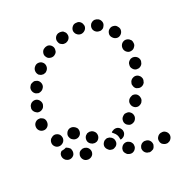

<svg xmlns="http://www.w3.org/2000/svg" viewBox="-121 -671 803 862"><g transform="rotate(-20 280.0 -239.5)"><path d="M467 83Q471 79 473 74Q475 69 476 64Q476 52 469 44Q461 35 450 35H449Q443 34 438 36Q433 38 429 41Q425 45 422 50Q420 55 419 60Q419 72 426 80Q434 89 445 89L447 90Q452 90 457 88Q462 86 467 83ZM556 66Q559 62 560 56Q561 51 560 46Q557 34 547 28Q538 22 527 25H525Q514 28 508 38Q502 47 505 58Q506 64 509 68Q512 73 517 75Q522 78 527 79Q532 80 538 79H539Q544 77 549 74Q553 71 556 66ZM391 52Q394 47 394 41Q394 36 393 31Q391 26 387 21Q384 17 379 15L377 14Q367 9 356 13Q346 17 341 27Q338 32 338 37Q337 43 339 48Q341 53 345 57Q348 61 353 64H354Q365 69 375 66Q386 62 391 52ZM159 -23Q155 -20 152 -15Q150 -10 149 -5Q148 7 155 16Q162 25 173 26H175Q180 27 185 25Q190 24 195 20Q199 17 202 12Q204 8 205 2Q206 -9 199 -18Q192 -27 181 -28L180 -29Q174 -29 169 -28Q164 -26 159 -23ZM298 21Q304 20 308 17Q313 15 317 10Q324 1 322 -10Q321 -21 312 -28L311 -29Q306 -32 301 -34Q296 -35 290 -35Q285 -34 280 -31Q275 -29 272 -24Q265 -15 266 -4Q268 7 277 14L278 15Q282 19 288 20Q293 21 298 21ZM101 -58Q98 -56 95 -55Q87 -52 79 -51Q78 -50 77 -49Q76 -48 75 -47Q71 -42 70 -37Q69 -32 70 -26Q71 -21 74 -16Q77 -12 81 -8H82Q92 -1 103 -3Q114 -5 121 -14Q124 -18 125 -24Q126 -29 125 -35Q124 -40 122 -45Q119 -49 114 -52L113 -53Q110 -55 107 -56Q104 -58 101 -58ZM329 -59 330 -60Q340 -65 351 -62Q362 -58 367 -48Q370 -43 370 -38Q371 -33 369 -27Q367 -22 364 -18Q360 -14 355 -11H354Q352 -9 350 -9Q347 -8 345 -8Q345 -10 344 -13Q343 -23 338 -32Q333 -40 325 -46L324 -47Q322 -49 319 -51Q321 -53 323 -56Q326 -58 329 -59ZM232 -33Q237 -34 242 -36Q247 -39 250 -43Q257 -52 256 -63Q255 -75 246 -82L245 -83Q241 -86 235 -88Q230 -89 225 -89Q219 -88 214 -86Q210 -83 206 -79Q199 -70 200 -58Q201 -47 210 -40L211 -39Q216 -36 221 -34Q226 -33 232 -33ZM391 -65Q395 -61 400 -59Q405 -56 410 -56Q416 -56 421 -58Q426 -60 430 -63L431 -64Q439 -72 440 -83Q440 -95 433 -103Q429 -107 424 -110Q419 -112 414 -112Q408 -112 403 -111Q398 -109 394 -105L393 -104Q384 -96 384 -85Q383 -74 391 -65ZM97 -121Q89 -129 77 -130Q66 -130 58 -122Q57 -122 56 -121Q48 -113 48 -101Q48 -90 56 -82Q64 -74 75 -74Q86 -74 95 -82Q95 -82 95 -82Q103 -89 104 -101Q104 -112 97 -121ZM183 -96Q185 -102 185 -107Q185 -112 183 -118Q181 -123 177 -126Q173 -130 168 -132L166 -133Q156 -137 145 -133Q135 -128 131 -118Q126 -107 131 -97Q135 -86 146 -82L147 -81Q158 -77 168 -81Q179 -86 183 -96ZM452 -125Q461 -119 472 -121Q483 -124 490 -133V-134Q497 -144 494 -155Q492 -166 483 -173Q478 -176 473 -177Q467 -178 462 -177Q457 -175 452 -172Q448 -169 444 -165V-164Q437 -154 440 -143Q442 -132 452 -125ZM54 -214Q50 -217 45 -219Q40 -222 34 -221Q23 -221 15 -213Q7 -205 7 -194V-192Q7 -187 9 -182Q11 -177 15 -173Q19 -169 24 -167Q29 -165 35 -165Q46 -165 54 -173Q62 -181 62 -193V-194Q62 -200 60 -205Q58 -210 54 -214ZM480 -213Q482 -208 486 -204Q490 -200 496 -199Q506 -195 517 -200Q527 -205 531 -215V-217Q533 -222 533 -227Q533 -233 530 -238Q528 -243 524 -246Q520 -250 515 -252Q504 -256 494 -251Q483 -246 479 -235V-234Q477 -229 477 -223Q478 -218 480 -213ZM50 -306Q44 -307 39 -306Q34 -305 29 -302Q24 -299 21 -294Q18 -290 17 -285V-283Q15 -278 16 -273Q17 -267 20 -263Q23 -258 28 -255Q32 -252 37 -250Q49 -248 58 -254Q68 -260 70 -271L71 -273Q73 -284 67 -293Q61 -303 50 -306ZM521 -280Q527 -280 532 -281Q537 -283 541 -286Q546 -290 548 -294Q551 -299 551 -305L552 -306Q553 -317 546 -326Q538 -335 527 -336Q522 -337 516 -335Q511 -334 507 -330Q503 -327 500 -322Q497 -317 497 -312V-310Q495 -299 503 -290Q510 -281 521 -280ZM84 -384Q79 -386 73 -387Q68 -387 63 -385Q58 -383 53 -380Q49 -376 47 -371L46 -370Q41 -360 45 -349Q49 -338 59 -333Q64 -331 70 -330Q75 -330 80 -332Q85 -334 89 -337Q94 -341 96 -346L97 -347Q102 -357 98 -368Q94 -379 84 -384ZM527 -366Q538 -368 544 -378Q551 -387 548 -398V-400Q547 -405 544 -410Q540 -414 536 -417Q531 -420 526 -421Q520 -422 515 -421Q504 -418 498 -409Q492 -399 494 -388V-387Q497 -375 507 -369Q516 -363 527 -366ZM135 -452Q127 -459 115 -458Q104 -457 97 -448L96 -447Q89 -438 90 -427Q91 -416 99 -408Q104 -405 109 -403Q114 -402 120 -402Q125 -403 130 -405Q135 -408 138 -412L139 -413Q146 -422 145 -433Q144 -445 135 -452ZM503 -448Q512 -455 514 -466Q516 -477 509 -486L508 -487Q502 -497 490 -498Q479 -500 470 -493Q461 -487 459 -475Q457 -464 464 -455L465 -454Q472 -445 483 -443Q494 -441 503 -448ZM196 -466Q201 -469 204 -474Q207 -478 207 -484Q208 -489 207 -495Q206 -500 203 -504Q200 -509 195 -512Q191 -515 185 -516Q180 -517 174 -515Q169 -514 165 -511L164 -510H163Q154 -504 152 -492Q150 -481 157 -472Q160 -467 165 -464Q169 -462 175 -461Q180 -460 185 -461Q191 -462 195 -465ZM432 -499Q437 -501 441 -504Q445 -508 447 -513Q453 -523 449 -534Q445 -545 435 -550H434Q429 -553 423 -553Q418 -554 413 -552Q407 -550 403 -546Q399 -543 397 -538Q392 -528 395 -517Q399 -506 409 -501L411 -500Q416 -498 421 -498Q427 -497 432 -499ZM282 -536Q281 -541 277 -545Q273 -549 269 -552Q264 -554 258 -554Q253 -555 248 -553H246Q235 -549 230 -539Q225 -528 229 -518Q231 -512 234 -508Q238 -504 243 -502Q248 -499 253 -499Q259 -499 264 -500L265 -501Q276 -505 281 -515Q286 -525 282 -536ZM368 -543Q367 -548 365 -553Q363 -558 359 -562Q355 -566 350 -568Q345 -570 339 -569H338Q326 -569 319 -561Q311 -552 311 -541Q311 -535 314 -530Q316 -525 320 -522Q324 -518 329 -516Q334 -514 340 -514H341Q352 -515 360 -523Q368 -531 368 -543Z"/></g></svg>

Font: FRB American Cursive Guidelines Dotted Ultra
Style: Bold Italic
Weight: 1000
Italic angle: -25°
Version: Version 2.0;Modular Font Editor K font №1